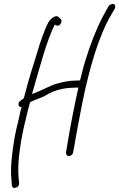

<svg xmlns="http://www.w3.org/2000/svg" viewBox="-20 -764 603 972"><path d="M84 -254C67 -243 72 -220 89 -222C84 -205 80 -186 76 -167C66 -126 56 -84 50 -43C39 26 32 95 38 145L40 175C41 183 47 191 60 186C70 182 77 177 77 164L74 134C67 56 85 -61 112 -167C118 -194 125 -221 132 -246C140 -251 150 -255 160 -259C180 -266 202 -275 218 -285C256 -308 308 -320 355 -320L377 -321C356 -229 331 -98 318 -15L314 9C314 18 319 26 329 26C339 26 350 17 350 7L355 -17C364 -75 386 -187 399 -255C433 -416 477 -578 545 -693L561 -720C563 -725 564 -729 563 -734C561 -750 539 -745 530 -733L514 -705C503 -686 491 -662 477 -632C447 -566 416 -479 395 -396C392 -383 389 -370 385 -357L362 -356C331 -356 298 -349 269 -341C236 -332 196 -308 153 -292L142 -288C162 -359 181 -423 201 -491C218 -544 236 -599 258 -640C261 -636 265 -634 272 -634C286 -634 295 -655 290 -665L279 -675C264 -695 235 -668 225 -651C203 -609 183 -549 167 -494C146 -429 124 -357 106 -287C104 -280 103 -273 100 -266Z"/></svg>

Font: Stray Cat
Style: SuCnObl
Weight: 400
Version: Version 1.0